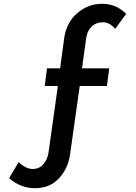

<svg xmlns="http://www.w3.org/2000/svg" viewBox="-20 -777 714 1009"><path d="M28 159 78 75Q116 111 151.5 111Q187 111 208.5 85Q230 59 235 25L284 -325H215L227 -418H296L317 -574Q328 -658 385.5 -707.5Q443 -757 517 -757Q591 -757 643 -704L585 -625Q557 -660 521 -660Q485 -660 461.5 -637Q438 -614 433 -577L411 -418H554L542 -325H399L348 36Q337 110 289 161Q241 212 164 212Q87 212 28 159Z"/></svg>

Font: Myanmar Khyay
Style: Regular
Weight: 400
Designer: Danh Hong
Foundry: Google Inc.
Version: Version 1.10 March 4, 2015